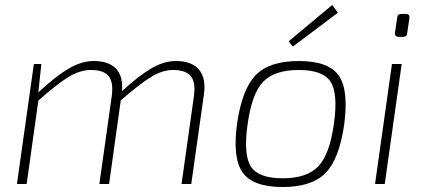

<svg xmlns="http://www.w3.org/2000/svg" viewBox="-20 -739 1699 771"><path d="M146 -482 134 -368Q201 -431 254 -462.5Q307 -494 356 -494Q417 -494 446 -463Q475 -432 470 -373Q536 -434 587 -464Q638 -494 686 -494Q750 -494 779 -459.5Q808 -425 799 -361L748 0H709L759 -355Q766 -410 745.5 -434Q725 -458 675 -458Q632 -458 586.5 -430Q541 -402 465 -336L418 0H379L429 -355Q436 -409 416 -433.5Q396 -458 345 -458Q301 -458 254.5 -429.5Q208 -401 134 -335L87 0H48L116 -482Z M1337 -688 1156 -552 1139 -573 1314 -719ZM1180 -494Q1299 -494 1340 -436Q1381 -378 1362 -238Q1342 -100 1287 -44Q1232 12 1115 12Q996 12 954.5 -46Q913 -104 932 -243Q952 -381 1007 -437.5Q1062 -494 1180 -494ZM1180 -458Q1082 -458 1036.5 -410.5Q991 -363 974 -238Q957 -116 988 -69.5Q1019 -23 1115 -23Q1212 -23 1258 -71Q1304 -119 1321 -243Q1338 -365 1307 -411.5Q1276 -458 1180 -458Z M1592 -683H1610Q1626 -683 1624 -666L1615 -605Q1614 -591 1599 -591H1582Q1564 -591 1566 -608L1575 -668Q1576 -683 1592 -683ZM1525 0H1486L1554 -482H1593Z"/></svg>

Font: Exo 2.0 Extra Light
Style: Italic
Weight: 250
Italic angle: -8°
Designer: Natanael Gama
Version: Version 1.001;PS 001.001;hotconv 1.0.70;makeotf.lib2.5.58329